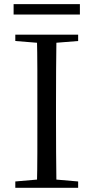

<svg xmlns="http://www.w3.org/2000/svg" viewBox="-20 -893 445 913"><path d="M44.7 -823.8V-873.3H359.9V-823.8ZM52.8 0V-30.1L190.9 -42.1H212.5L351.6 -30.1V0ZM155.3 0Q157.5 -83.6 157.6 -167.7Q157.7 -251.7 157.7 -336.8V-391.1Q157.7 -476.1 157.6 -560.4Q157.5 -644.8 155.3 -728H248.5Q247.3 -645.2 246.8 -560.7Q246.3 -476.1 246.3 -391.1V-337Q246.3 -252.2 246.8 -168.1Q247.3 -84.1 248.5 0ZM52.8 -698V-728H351.6V-698L212.5 -686.9H190.9Z"/></svg>

Font: Noto Serif SC ExtraLight
Style: Regular
Weight: 200
Designer: Ryoko NISHIZUKA 西塚涼子 (kana & ideographs); Frank Grießhammer (Latin, Greek & Cyrillic); Wenlong ZHANG 张文龙 (bopomofo); San
Foundry: Adobe
Version: Version 2.002-H1;hotconv 1.1.0;makeotfexe 2.6.0